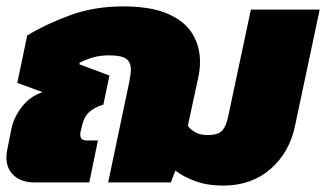

<svg xmlns="http://www.w3.org/2000/svg" viewBox="-24 -570 1019 600"><path d="M673 10Q625 10 587.5 -3.5Q550 -17 524 -37L510 0H314L380 -314Q382 -325 383.5 -335Q385 -345 385 -352Q385 -376 370 -386.5Q355 -397 317 -397Q289 -397 266.5 -390.5Q244 -384 225 -374L224 -369L318 -334L299 -243Q271 -235 254.5 -219.5Q238 -204 232 -176L228 -159Q227 -156 227 -153Q227 -150 227 -148Q227 -131 247 -131H282L255 0H83Q43 0 19.5 -21.5Q-4 -43 -4 -78Q-4 -91 -1 -104L12 -169Q20 -205 45 -237Q70 -269 109 -282L30 -311L61 -459Q116 -493 192.5 -521.5Q269 -550 361 -550Q447 -550 500 -527Q553 -504 577 -465Q601 -426 601 -377Q601 -352 595 -325L563 -177Q571 -165 586.5 -156.5Q602 -148 624 -148Q658 -148 670.5 -162Q683 -176 689 -206L760 -540H975L898 -177Q881 -94 821.5 -42Q762 10 673 10Z"/></svg>

Font: Kanit ExtraBold
Style: Italic
Weight: 800
Italic angle: -12°
Designer: Katatrad Team
Foundry: CadsonDemak
Version: Version 2.000; ttfautohint (v1.8.3)